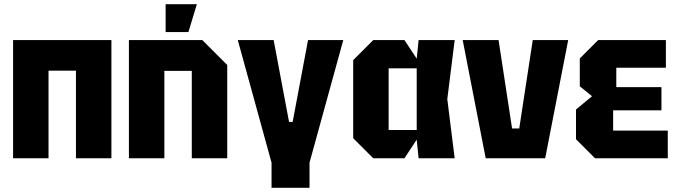

<svg xmlns="http://www.w3.org/2000/svg" viewBox="-20 -750 3211 910"><path d="M42 0V-560H508V0H340V-415H210V0Z M591 0V-560H939L1057 -442V0H889V-414H759V0ZM765 -598V-730H913L873 -598Z M1267 21 1107 -560H1277L1350 -172H1367L1440 -560H1607L1447 21V140H1267Z M1749 0 1654 -95V-465L1749 -560H1897L1955 -472L1964 -560H2135L2100 -280L2135 0H1964L1955 -88L1897 0ZM1822 -134H1955V-426H1822Z M2282 0 2173 -560H2343L2407 -141H2441L2505 -560H2673L2564 0Z M2800 0 2710 -90V-231L2786 -294L2728 -341V-473L2815 -560H3136V-429H2901V-337H3115V-227H2886V-131H3145V0Z"/></svg>

Font: Tektur SemiCondensed
Style: Bold
Weight: 700
Width: 4
Designer: Adam Jagosz
Foundry: Adam Jagosz
Version: Version 1.005;gftools[0.9.30]